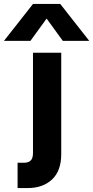

<svg xmlns="http://www.w3.org/2000/svg" viewBox="-120 -767 472 972"><path d="M47 -747H185L332 -560H198L116 -673L34 -560H-100ZM-31 57H0Q23 57 35 46Q47 35 47 7V-500H190V13Q190 98 143.5 141.5Q97 185 21 185H-31Z"/></svg>

Font: Overused Grotesk
Style: Bold
Weight: 700
Version: Version 0.003